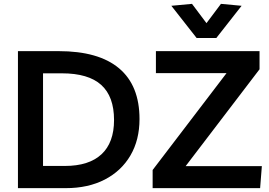

<svg xmlns="http://www.w3.org/2000/svg" viewBox="-20 -975 1396 995"><path d="M73 0V-710H284Q491 -710 597 -621Q703 -532 703 -358Q703 -250 656 -169.5Q609 -89 523 -44.5Q437 0 321 0ZM203 -115H316Q441 -115 506 -175.5Q571 -236 571 -353Q571 -475 504.5 -535Q438 -595 301 -595H203ZM771 0V-94L1154 -596H788V-710H1325V-616L942 -114H1337L1328 0ZM999 -778 868 -945 975 -955 1050 -855 1125 -955 1232 -945 1101 -778Z"/></svg>

Font: Livvic SemiBold
Style: Regular
Weight: 600
Designer: Jacques Le Bailly, Baron von Fonthausen
Version: Version 1.001; ttfautohint (v1.8.2)